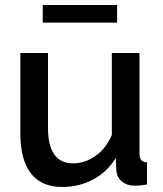

<svg xmlns="http://www.w3.org/2000/svg" viewBox="-20 -734 649 764"><path d="M61 -203V-523H171V-225Q171 -84 271 -84Q318 -84 360 -113.5Q402 -143 425 -197V-523H535V-124Q535 -105 542 -97Q549 -89 565 -88V0Q548 3 537 4Q526 5 516 5Q486 5 466 -11Q446 -27 443 -54L441 -106Q406 -49 350 -19.5Q294 10 227 10Q145 10 103 -44Q61 -98 61 -203ZM150 -644V-714H446V-644Z"/></svg>

Font: Raleway SemiBold
Style: Regular
Weight: 600
Designer: Matt McInerney, Pablo Impallari, Rodrigo Fuenzalida
Foundry: Matt McInerney, Pablo Impallari, Rodrigo Fuenzalida
Version: Version 4.026